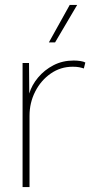

<svg xmlns="http://www.w3.org/2000/svg" viewBox="-20 -754 367 774"><path d="M71 0V-500H97L98 -377Q108 -411 133.5 -441.5Q159 -472 195.5 -491Q232 -510 277 -510Q291 -510 304 -508Q317 -506 324 -502L318 -478Q309 -481 299 -483Q289 -485 273 -485Q224 -485 184.5 -457.5Q145 -430 122 -385Q99 -340 99 -287V0ZM261 -734H291L202 -583H177Z"/></svg>

Font: Prodigy Sans ExtraLight
Style: Regular
Weight: 200
Designer: Wei Huang
Foundry: Wei Huang
Version: Version 1.003; ttfautohint (v1.8.3)